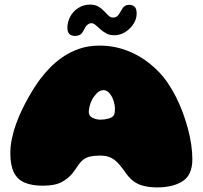

<svg xmlns="http://www.w3.org/2000/svg" viewBox="-20 -796 882 836"><path d="M664 20Q624.5 20 593.8 10Q563 0 539.5 -27.5Q534.5 -33.5 531 -38.2Q527.5 -43 524 -48Q520.5 -53 515 -60.5Q509.5 -68 500 -79Q488.5 -93 476.8 -101.2Q465 -109.5 452.5 -113.5Q447.5 -115.5 441.5 -116.5Q435.5 -117.5 428.5 -118Q421.5 -118.5 414 -118.5Q402.5 -118.5 390.5 -117.2Q378.5 -116 368.5 -113.5Q357.5 -110.5 348.8 -105Q340 -99.5 333 -92Q326 -84.5 320 -75.8Q314 -67 307.8 -57.8Q301.5 -48.5 293.5 -39Q276.5 -18.5 248 -3Q219.5 12.5 166 12.5Q119 12.5 87.5 -0.8Q56 -14 40.5 -45Q25 -76 25 -128.5Q25 -160 31.8 -192.2Q38.5 -224.5 50 -256.5Q61.5 -288.5 75.8 -318Q90 -347.5 104.8 -373.5Q119.5 -399.5 133 -420Q146.5 -440.5 156.5 -453.5Q173 -475.5 197 -500.5Q221 -525.5 252.8 -547.5Q284.5 -569.5 324.5 -583.5Q364.5 -597.5 413.5 -597.5Q483.5 -597.5 547.8 -569.8Q612 -542 666 -488.5Q689 -466 709 -437Q729 -408 745.8 -374.8Q762.5 -341.5 775.8 -306Q789 -270.5 798.5 -234.8Q808 -199 812.8 -165.5Q817.5 -132 817.5 -102.5Q817.5 -34.5 775.5 -7.2Q733.5 20 664 20ZM465.5 -285Q475 -290.5 477.8 -298.8Q480.5 -307 480.5 -322.5Q480.5 -331 478.5 -341.2Q476.5 -351.5 473 -361.5Q469.5 -371.5 465 -378.5Q458.5 -390 449.5 -396.8Q440.5 -403.5 431 -403.5Q414 -403.5 400.5 -389Q387 -374.5 379.5 -359.5Q377.5 -355 375 -348.8Q372.5 -342.5 370.8 -335.5Q369 -328.5 367.8 -321.8Q366.5 -315 366.5 -309.5Q366.5 -291 382.8 -283Q399 -275 417.5 -275Q427 -275 435.8 -276.2Q444.5 -277.5 452.2 -279.8Q460 -282 465.5 -285ZM306.5 -639.5Q292.5 -639.5 283 -647.2Q273.5 -655 273.5 -675Q273.5 -702 286.5 -725Q299.5 -748 322 -762Q344.5 -776 372 -776Q394 -776 408.2 -767.5Q422.5 -759 433 -747.8Q443.5 -736.5 452.5 -728Q461.5 -719.5 472 -719.5Q483.5 -719.5 491 -726.2Q498.5 -733 507.5 -750Q514.5 -763 522.5 -769Q530.5 -775 544.5 -775Q556 -775 565.5 -767.2Q575 -759.5 575 -736.5Q575 -713 560.8 -691.2Q546.5 -669.5 524.5 -656Q502.5 -642.5 478 -642.5Q457.5 -642.5 442.8 -650.5Q428 -658.5 416.8 -668.8Q405.5 -679 396.2 -687Q387 -695 378 -695Q369 -695 360.8 -688.2Q352.5 -681.5 346.5 -668.5Q338 -649.5 328 -644.5Q318 -639.5 306.5 -639.5Z"/></svg>

Font: Gluten Thin Black
Style: Regular
Weight: 900
Version: Version 1.300